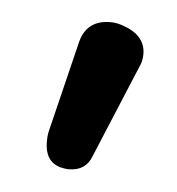

<svg xmlns="http://www.w3.org/2000/svg" viewBox="-31 -676 250 271"><g transform="rotate(5 94.5 -541.0)"><path d="M133 -644Q166 -633 166 -606Q166 -596 162 -588L107 -456Q99 -435 75 -435Q70 -435 62 -437Q41 -444 41 -471Q41 -479 42 -484L74 -615Q82 -647 116 -647Q124 -647 133 -644Z"/></g></svg>

Font: VarelaRound
Style: Regular
Weight: 400
Designer: Joe Prince, Avraham Cornfeld
Foundry: Joe Prince, Avraham Cornfeld
Version: Version 2.000;PS 002.000;hotconv 1.0.88;makeotf.lib2.5.64775